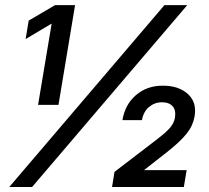

<svg xmlns="http://www.w3.org/2000/svg" viewBox="-20 -748 835 768"><path d="M280.3 -727.5 213.9 -328.6H132.3L186.5 -652.8H185.1L82.5 -591.8L94.7 -665.5L200.2 -727.5ZM17.1 0 637.7 -727.5H729L108.4 0ZM428.2 0 438 -60.5 604.5 -188Q625.5 -204.1 641.4 -218Q657.2 -231.9 667 -246.1Q676.8 -260.3 679.7 -277.3Q684.6 -306.6 670.7 -322.8Q656.7 -338.9 627.4 -338.9Q598.6 -338.9 576.2 -320.1Q553.7 -301.3 547.9 -267.6H469.7Q480 -329.6 523.7 -367.4Q567.4 -405.3 631.3 -405.3Q694.8 -405.3 731.4 -372.1Q768.1 -338.9 758.3 -282.2Q754.9 -263.7 747.3 -246.8Q739.7 -230 726.1 -212.9Q712.4 -195.8 692.1 -177Q671.9 -158.2 643.1 -135.7L557.6 -68.8L557.1 -67.4H726.6L715.3 0Z"/></svg>

Font: Inter 28pt Medium
Style: Italic
Weight: 500
Italic angle: -9.3988°
Designer: Rasmus Andersson
Foundry: rsms
Version: Version 4.001;git-66647c0bb